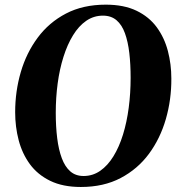

<svg xmlns="http://www.w3.org/2000/svg" viewBox="-20 -772 752 804"><path d="M318.5 11Q243 11 190.2 -14.8Q137.5 -40.5 105.2 -84.5Q73 -128.5 58.2 -184.8Q43.5 -241 43.5 -302Q43.5 -389.5 67 -470Q90.5 -550.5 137.8 -614.2Q185 -678 256.2 -715.2Q327.5 -752.5 423 -752.5Q499 -752.5 551.8 -727Q604.5 -701.5 636.5 -657.8Q668.5 -614 683 -558.5Q697.5 -503 697.5 -443Q698 -355 674.5 -273.5Q651 -192 603.8 -128Q556.5 -64 485.2 -26.5Q414 11 318.5 11ZM330 -35Q368.5 -35 399.8 -56.8Q431 -78.5 455 -117.5Q479 -156.5 495 -208.2Q511 -260 519 -320.8Q527 -381.5 527 -446Q527 -502.5 521.5 -550Q516 -597.5 503.2 -632.8Q490.5 -668 468 -687.2Q445.5 -706.5 411 -706.5Q372.5 -706.5 341 -684.8Q309.5 -663 285.8 -624.2Q262 -585.5 245.8 -534Q229.5 -482.5 221.5 -422.8Q213.5 -363 213.5 -299.5Q213.5 -242 219.5 -193.5Q225.5 -145 238.8 -109.5Q252 -74 274.2 -54.5Q296.5 -35 330 -35Z"/></svg>

Font: Merriweather 72pt ExtraBold
Style: Italic
Weight: 800
Italic angle: -7.8°
Version: Version 2.101